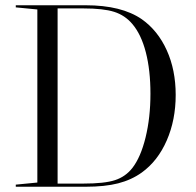

<svg xmlns="http://www.w3.org/2000/svg" viewBox="-20 -710 744 730"><path d="M648 -349Q648 -254 614 -176Q580 -98 519 -54Q480 -26 429.5 -13Q379 0 306 0H40V-8L122 -16V-674L40 -682V-690H306Q442 -690 519 -637Q580 -594 614 -519Q648 -444 648 -349ZM552 -354Q552 -443 534.5 -511Q517 -579 483 -619Q455 -652 414 -665Q373 -678 297 -678H199V-12H297Q377 -12 417 -25Q457 -38 483 -71Q515 -112 533.5 -187.5Q552 -263 552 -354Z"/></svg>

Font: Libre Caslon Display
Style: Regular
Weight: 400
Designer: Pablo Impallari, Rodrigo Fuenzalida
Foundry: Pablo Impallari, Rodrigo Fuenzalida
Version: Version 1.100; ttfautohint (v1.6) -l 8 -r 50 -G 200 -x 14 -D